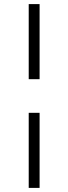

<svg xmlns="http://www.w3.org/2000/svg" viewBox="-20 -743 333 936"><path d="M120 -357V-723H173V-357ZM120 173V-193H173V173Z"/></svg>

Font: Archivo Expanded Thin
Style: Regular
Weight: 250
Width: 7
Designer: Hector Gatti
Foundry: Omnibus-Type
Version: Version 2.001